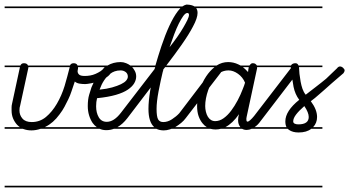

<svg xmlns="http://www.w3.org/2000/svg" viewBox="-20 -570 1508 829"><path d="M361 -280H317Q317 -273 316 -269.5Q315 -266 315 -263Q315 -254 321.5 -248Q328 -242 346 -242Q357 -242 369 -244Q381 -246 392.5 -251Q404 -256 414 -262.5Q424 -269 429 -277Q436 -285 442 -285Q449 -285 455 -279Q461 -273 461 -267Q461 -253 447 -241.5Q433 -230 413 -222Q393 -214 374 -210.5Q355 -207 348 -207Q335 -207 323 -209Q311 -211 303 -218Q295 -195 289 -176.5Q283 -158 275 -141.5Q267 -125 258.5 -109Q250 -93 237 -76Q210 -39 177 -23Q175 -22 174 -21H361V-14H156Q135 -7 116 -7Q97 -7 81 -13L78 -14H0V-21H66Q60 -25 54 -31Q43 -43 36.5 -58.5Q30 -74 30 -93V-107Q30 -114 32 -122L66 -280H0V-287H68Q72 -297 83 -297Q93 -297 98 -292Q100 -289 101 -287H282Q286 -297 298 -297Q307 -297 312 -292Q314 -289 315 -287H361ZM102 -277Q102 -276 102 -275L67 -114Q64 -106 64 -93Q64 -73 77 -58Q90 -43 117 -43Q152 -43 178.5 -65Q205 -87 225.5 -122Q246 -157 259 -199Q271 -240 281 -280H103Q103 -279 102 -277ZM361 239H0V232H361ZM361 -535H0V-542H361Z M583 -14H472Q456 -8 439 -8Q423 -8 410 -14H361V-21H398Q388 -28 380 -39Q370 -54 364.5 -72.5Q359 -91 359 -112Q359 -141 365 -161Q371 -181 375 -193Q396 -245 426 -273Q430 -277 434 -280H361V-287H444Q469 -302 501 -302Q513 -302 525 -297Q535 -293 543 -287H583V-280H551Q557 -273 562 -264Q568 -253 568 -240Q568 -225 559.5 -210.5Q551 -196 532 -183Q513 -170 480.5 -160.5Q448 -151 399 -146Q395 -130 395 -111Q395 -83 406.5 -63.5Q418 -44 441 -44Q472 -44 502 -83L653 -279Q659 -287 666 -287Q672 -287 678.5 -280.5Q685 -274 685 -269Q685 -262 681 -258L530 -60Q510 -34 487 -21H583ZM454 -250Q426 -228 410 -183Q441 -186 464 -192.5Q487 -199 502.5 -206.5Q518 -214 525 -222.5Q532 -231 532 -239Q532 -252 522.5 -259Q513 -266 501 -266Q473 -266 454 -250ZM583 239H361V232H583ZM583 -535H361V-542H583Z M836 -280H693L685 -270Q673 -220 664.5 -175Q656 -130 656 -100Q656 -67 662.5 -55Q669 -43 685 -43Q704 -43 722.5 -55Q741 -67 754 -81L904 -278Q910 -286 918 -286Q925 -286 931 -279Q937 -272 937 -266Q937 -261 933 -256L782 -60Q774 -49 762.5 -39.5Q751 -30 738 -22Q737 -22 736 -21H836V-14H721L712 -11Q699 -7 687 -7Q669 -7 655 -14H583V-21H646Q621 -43 621 -100Q621 -133 628.5 -179Q636 -225 648 -274Q649 -277 650 -280H583V-287H651Q663 -329 677 -371Q693 -419 711 -458Q729 -497 748 -522Q754 -529 759 -535H583V-542H767Q776 -548 784 -550H790Q809 -549 820 -542H836V-535H827Q833 -527 833 -514Q833 -492 813 -455Q796 -422 763 -375Q735 -335 698 -287H836ZM712 -366Q731 -390 746 -411.5Q761 -433 772 -452Q783 -471 789.5 -484.5Q796 -498 796 -506Q796 -514 788 -514Q780 -513 771 -500.5Q762 -488 752 -468Q742 -448 732 -421.5Q722 -395 712 -366ZM836 239H583V232H836Z M1171 -14H1067Q1056 -9 1045 -9Q1034 -9 1025 -14H934Q923 -11 911 -11Q899 -11 888 -14H836V-21H873Q863 -27 855 -37Q844 -50 837.5 -68.5Q831 -87 831 -112Q831 -146 841.5 -179.5Q852 -213 870 -240Q886 -264 906 -280H836V-287H915Q938 -302 965 -302Q988 -302 1009 -292Q1014 -290 1019 -287H1057Q1059 -289 1061 -292Q1065 -297 1071 -297Q1081 -297 1085 -292Q1088 -290 1089 -287H1171V-280H1090V-275L1045 -66Q1043 -58 1044 -51Q1044 -46 1048 -45Q1052 -44 1060 -51Q1068 -58 1077 -69L1237 -277Q1244 -285 1250 -285Q1256 -285 1263 -279Q1270 -273 1270 -266Q1270 -260 1265 -256L1105 -47Q1093 -30 1079 -21H1171ZM1028 -185Q1032 -195 1034 -200.5Q1036 -206 1038 -213Q1028 -237 1007.5 -251.5Q987 -266 967 -266Q937 -266 915.5 -244.5Q894 -223 879 -181Q866 -144 866 -112Q866 -100 869 -87.5Q872 -75 877.5 -66Q883 -57 891 -52Q899 -47 909 -47Q928 -47 945.5 -59.5Q963 -72 978 -92Q993 -112 1006 -136.5Q1019 -161 1028 -185ZM1171 239H836V232H1171ZM1171 -535H836V-542H1171ZM1008 -51Q1008 -64 1012 -77Q984 -37 953 -21H1018Q1008 -33 1008 -51ZM1051 -259Q1051 -262 1052 -268Q1053 -273 1054 -280H1029Q1040 -271 1051 -259Z M1372 -280H1271Q1272 -266 1273 -251Q1275 -234 1278 -217.5Q1281 -201 1286 -186.5Q1291 -172 1300 -161Q1307 -166 1318 -175Q1329 -184 1342 -193.5Q1355 -203 1367 -213Q1379 -223 1388 -230L1435 -275Q1441 -283 1448 -283Q1455 -283 1461.5 -277Q1468 -271 1468 -266Q1468 -261 1463 -254L1413 -211Q1394 -194 1381 -182.5Q1368 -171 1358 -162.5Q1348 -154 1340 -147Q1332 -140 1322 -133Q1349 -97 1349 -65Q1349 -39 1332 -21H1372V-14H1324Q1304 2 1269 2Q1244 2 1228 -9Q1225 -11 1222 -14H1171V-21H1217Q1212 -31 1212 -46Q1212 -91 1272 -139Q1254 -163 1247.5 -195Q1241 -227 1237 -274L1235 -280H1171V-287H1236Q1238 -289 1240 -292Q1246 -297 1256 -297Q1265 -297 1269 -287H1372ZM1313 -65Q1313 -84 1294 -112Q1270 -91 1258 -75Q1246 -59 1246 -46Q1246 -39 1252.5 -36Q1259 -33 1268 -33Q1313 -33 1313 -65ZM1372 239H1171V232H1372ZM1372 -535H1171V-542H1372Z"/></svg>

Font: Gruenewald VA 1. Klasse
Style: Regular
Weight: 400
Designer: Peter Wiegel
Foundry: Peter Wiegel, nach dem Schriftentwurf von Dr. H. Gr¸newald
Version: Version 0.007